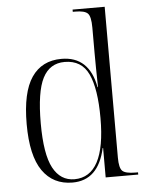

<svg xmlns="http://www.w3.org/2000/svg" viewBox="-54 -804 656 858"><g transform="rotate(-5 274.0 -375.0)"><path d="M237 10Q150 10 102.5 -58Q55 -126 55 -268Q55 -410 101 -477.5Q147 -545 235 -545Q359 -545 385 -405H387Q386 -449 385.5 -491.5Q385 -534 385 -559V-672Q385 -722 371 -736Q357 -750 315 -750H304V-760H448V-83Q448 -37 462 -23.5Q476 -10 521 -10H532V0H386V-132H384Q353 10 237 10ZM247 -4Q386 -5 386 -266Q386 -398 355 -464Q324 -530 248 -530Q181 -530 149.5 -468.5Q118 -407 118 -266Q118 -127 151 -65.5Q184 -4 247 -4Z"/></g></svg>

Font: Noto Serif Display SemiCondensed Light
Style: Regular
Weight: 300
Width: 4
Designer: Monotype Design Team
Foundry: Monotype Imaging Inc.
Version: Version 2.009